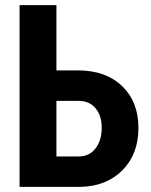

<svg xmlns="http://www.w3.org/2000/svg" viewBox="-20 -731 589 751"><path d="M200.7 -455.6H285.6Q393.6 -455.6 457.5 -394.3Q521.5 -333 521.5 -230.5Q521.5 -128.4 459 -65.2Q396.5 -2 293.5 0H56.6V-710.9H200.7ZM200.7 -336.4V-119.1H287.6Q329.6 -119.1 353.8 -150.6Q377.9 -182.1 377.9 -231.4Q377.9 -277.8 354.2 -306.9Q330.6 -335.9 288.6 -336.4Z"/></svg>

Font: Roboto Condensed
Style: Bold
Weight: 700
Designer: Google
Version: Version 2.134; 2016